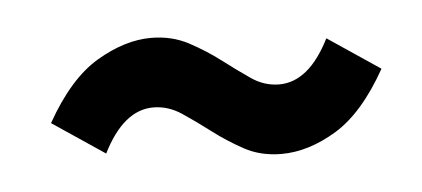

<svg xmlns="http://www.w3.org/2000/svg" viewBox="-28 -460 565 257"><g transform="rotate(-5 254.5 -331.0)"><path d="M38 -314Q70 -371 108 -393.5Q146 -416 181 -416Q209 -416 231.5 -404Q254 -392 273 -377.5Q292 -363 309.5 -351Q327 -339 347 -339Q387 -339 415 -395L485 -348Q453 -291 415.5 -268.5Q378 -246 342 -246Q314 -246 292 -258Q270 -270 251 -284.5Q232 -299 214 -311Q196 -323 176 -323Q136 -323 108 -267Z"/></g></svg>

Font: mr_Source Sans Pro
Style: Bold Italic
Weight: 700
Italic angle: -11°
Designer: Paul D. Hunt
Foundry: Adobe Systems Incorporated
Version: Version 1.036;July 10, 2024;FontCreator 11.5.0.2430 64-bit